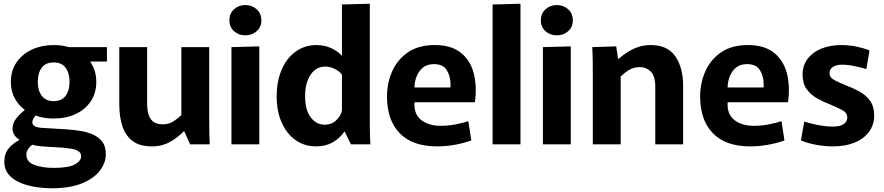

<svg xmlns="http://www.w3.org/2000/svg" viewBox="-20 -772 4728 1027"><path d="M267 -138Q214 -138 170 -154Q153 -134 153 -117Q153 -91 205 -88L337 -80Q367 -78 402.5 -73Q438 -68 471 -55Q504 -42 525 -16.5Q546 9 546 53Q546 99 514.5 140.5Q483 182 419 208.5Q355 235 257 235Q211 235 166 227.5Q121 220 84 203.5Q47 187 25 160Q3 133 3 94Q3 51 25 23.5Q47 -4 83 -23V-25Q47 -48 47 -85Q47 -113 66.5 -138Q86 -163 113 -184Q78 -210 58 -248Q38 -286 38 -334Q38 -394 68.5 -438.5Q99 -483 151 -507Q203 -531 267 -531Q310 -531 349 -520H552V-443H462Q495 -396 495 -334Q495 -274 465.5 -230Q436 -186 384.5 -162Q333 -138 267 -138ZM267 -231Q310 -231 331 -259.5Q352 -288 352 -334Q352 -381 331 -409.5Q310 -438 267 -438Q224 -438 203 -409.5Q182 -381 182 -334Q182 -288 203.5 -259.5Q225 -231 267 -231ZM268 126Q346 126 380 107.5Q414 89 414 64Q414 46 399 36.5Q384 27 361.5 23.5Q339 20 317 18L203 11Q170 8 154 2Q141 10 131 24.5Q121 39 121 55Q121 94 163.5 110Q206 126 268 126Z M793 11Q727 11 689 -18Q651 -47 634.5 -97.5Q618 -148 618 -213V-520H767V-214Q767 -163 786.5 -135Q806 -107 851 -107Q883 -107 908 -123Q933 -139 950 -157V-520H1099V-166Q1099 -118 1099.5 -77Q1100 -36 1102 0H997L966 -69H962Q936 -40 892 -14.5Q848 11 793 11Z M1292 -583Q1257 -583 1232 -605Q1207 -627 1207 -663Q1207 -700 1232 -722.5Q1257 -745 1292 -745Q1328 -745 1353 -722.5Q1378 -700 1378 -663Q1378 -627 1353 -605Q1328 -583 1292 -583ZM1218 -520 1367 -524V0H1218Z M1671 11Q1608 11 1560.5 -23Q1513 -57 1486.5 -117Q1460 -177 1460 -256Q1460 -337 1486.5 -399Q1513 -461 1561.5 -496Q1610 -531 1673 -531Q1715 -531 1750.5 -515Q1786 -499 1807 -475H1809V-748L1958 -752V-152Q1958 -132 1958 -103.5Q1958 -75 1959 -46.5Q1960 -18 1961 0H1857L1824 -68H1822Q1797 -32 1759.5 -10.5Q1722 11 1671 11ZM1717 -105Q1754 -105 1778.5 -128.5Q1803 -152 1809 -180V-373Q1792 -394 1767.5 -405Q1743 -416 1720 -416Q1671 -416 1641.5 -372.5Q1612 -329 1612 -258Q1612 -185 1641.5 -145Q1671 -105 1717 -105Z M2318 11Q2186 11 2118 -59.5Q2050 -130 2050 -255Q2050 -328 2078 -391Q2106 -454 2162.5 -492.5Q2219 -531 2306 -531Q2394 -531 2445.5 -489.5Q2497 -448 2514.5 -378Q2532 -308 2520 -225H2197Q2193 -162 2232.5 -130.5Q2272 -99 2339 -99Q2377 -99 2416.5 -106.5Q2456 -114 2485 -124L2501 -21Q2461 -6 2412.5 2.5Q2364 11 2318 11ZM2301 -429Q2251 -429 2224.5 -392Q2198 -355 2197 -304H2389Q2390 -308 2390 -311.5Q2390 -315 2390 -318Q2390 -364 2370 -396.5Q2350 -429 2301 -429Z M2615 -748 2764 -752V0H2615Z M2958 -583Q2923 -583 2898 -605Q2873 -627 2873 -663Q2873 -700 2898 -722.5Q2923 -745 2958 -745Q2994 -745 3019 -722.5Q3044 -700 3044 -663Q3044 -627 3019 -605Q2994 -583 2958 -583ZM2884 -520 3033 -524V0H2884Z M3151 -355Q3151 -402 3150.5 -443Q3150 -484 3148 -520L3276 -524L3286 -458H3290Q3306 -473 3331.5 -490Q3357 -507 3389.5 -519Q3422 -531 3461 -531Q3550 -531 3592 -471Q3634 -411 3634 -312V0H3485V-308Q3485 -365 3461 -389Q3437 -413 3403 -413Q3368 -413 3342.5 -396.5Q3317 -380 3300 -363V0H3151Z M3993 11Q3861 11 3793 -59.5Q3725 -130 3725 -255Q3725 -328 3753 -391Q3781 -454 3837.5 -492.5Q3894 -531 3981 -531Q4069 -531 4120.5 -489.5Q4172 -448 4189.5 -378Q4207 -308 4195 -225H3872Q3868 -162 3907.5 -130.5Q3947 -99 4014 -99Q4052 -99 4091.5 -106.5Q4131 -114 4160 -124L4176 -21Q4136 -6 4087.5 2.5Q4039 11 3993 11ZM3976 -429Q3926 -429 3899.5 -392Q3873 -355 3872 -304H4064Q4065 -308 4065 -311.5Q4065 -315 4065 -318Q4065 -364 4045 -396.5Q4025 -429 3976 -429Z M4435 11Q4389 11 4342.5 2Q4296 -7 4264 -21L4282 -122Q4308 -113 4351.5 -104Q4395 -95 4436 -95Q4475 -95 4493.5 -108.5Q4512 -122 4512 -144Q4512 -170 4482 -185Q4452 -200 4414 -216Q4382 -228 4349.5 -246.5Q4317 -265 4295 -295Q4273 -325 4273 -373Q4273 -422 4300 -457.5Q4327 -493 4373.5 -512Q4420 -531 4480 -531Q4523 -531 4563 -522.5Q4603 -514 4631 -502L4614 -402Q4591 -410 4553.5 -418Q4516 -426 4484 -426Q4454 -426 4435.5 -414Q4417 -402 4417 -381Q4417 -357 4444 -343Q4471 -329 4508 -314Q4541 -302 4575.5 -283.5Q4610 -265 4633 -234Q4656 -203 4656 -154Q4656 -104 4628 -66.5Q4600 -29 4550.5 -9Q4501 11 4435 11Z"/></svg>

Font: Murecho SemiBold
Style: Regular
Weight: 600
Designer: Neil Summerour
Foundry: Positype
Version: Version 1.010; ttfautohint (v1.8.3)